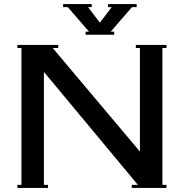

<svg xmlns="http://www.w3.org/2000/svg" viewBox="-20 -920 900 940"><path d="M509 -885V-900H649V-885H626L522 -765H539V-750H399V-765H416L312 -885H289V-900H429V-885H411L469 -809L527 -885ZM65 0V-15H85V-685H65V-700H265V-685H238L665 -178V-685H645V-700H795V-685H775V-15H795V0H625V-15H655L195 -568V-15H215V0Z"/></svg>

Font: Copperplate CC
Style: Regular
Weight: 400
Designer: indestructible type*
Foundry: Cowboy Collective
Version: Version 1.000